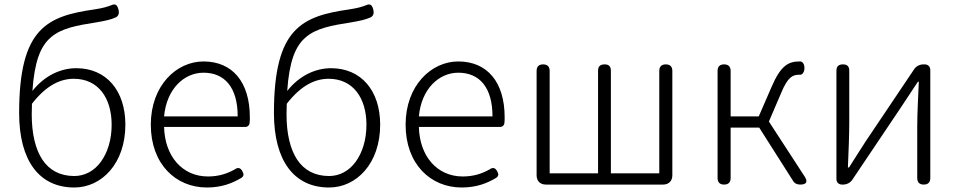

<svg xmlns="http://www.w3.org/2000/svg" viewBox="-20 -820 4252 853"><path d="M206 -654C253 -695 321 -707 410 -721C444 -727 471 -732 495 -743C507 -750 510 -761 507 -775C502 -796 494 -806 475 -797C457 -790 438 -784 398 -778C295 -763 212 -743 154 -679C97 -616 65 -509 65 -318C65 -105 155 13 310 13C432 13 537 -94 537 -266C537 -418 452 -517 319 -517C248 -517 177 -483 124 -416C133 -545 159 -614 206 -654ZM428 -101C399 -61 357 -38 310 -38C247 -38 199 -64 168 -111C137 -158 121 -227 121 -311L122 -359C187 -443 250 -470 308 -470C417 -470 476 -384 476 -266C476 -199 458 -142 428 -101Z M992 -256H1069C1080 -256 1088 -263 1089 -274C1090 -282 1090 -291 1090 -299C1090 -455 1013 -547 884 -547C764 -547 650 -440 650 -266C650 -91 761 13 899 13C965 13 1012 -6 1051 -29C1064 -37 1064 -46 1057 -59C1049 -74 1038 -78 1024 -68C989 -48 951 -36 904 -36C789 -36 712 -127 709 -256H898ZM954 -303H872H709C720 -425 798 -497 884 -497C978 -497 1036 -432 1036 -303Z M1338 -654C1385 -695 1453 -707 1542 -721C1576 -727 1603 -732 1627 -743C1639 -750 1642 -761 1639 -775C1634 -796 1626 -806 1607 -797C1589 -790 1570 -784 1530 -778C1427 -763 1344 -743 1286 -679C1229 -616 1197 -509 1197 -318C1197 -105 1287 13 1442 13C1564 13 1669 -94 1669 -266C1669 -418 1584 -517 1451 -517C1380 -517 1309 -483 1256 -416C1265 -545 1291 -614 1338 -654ZM1560 -101C1531 -61 1489 -38 1442 -38C1379 -38 1331 -64 1300 -111C1269 -158 1253 -227 1253 -311L1254 -359C1319 -443 1382 -470 1440 -470C1549 -470 1608 -384 1608 -266C1608 -199 1590 -142 1560 -101Z M2124 -256H2201C2212 -256 2220 -263 2221 -274C2222 -282 2222 -291 2222 -299C2222 -455 2145 -547 2016 -547C1896 -547 1782 -440 1782 -266C1782 -91 1893 13 2031 13C2097 13 2144 -6 2183 -29C2196 -37 2196 -46 2189 -59C2181 -74 2170 -78 2156 -68C2121 -48 2083 -36 2036 -36C1921 -36 1844 -127 1841 -256H2030ZM2086 -303H2004H1841C1852 -425 1930 -497 2016 -497C2110 -497 2168 -432 2168 -303Z M2967 -267V-505C2967 -524 2957 -534 2938 -534C2919 -534 2909 -524 2909 -505V-50H2694V-506C2694 -525 2685 -534 2666 -534C2647 -534 2637 -525 2637 -506V-50H2422V-505C2422 -524 2412 -534 2393 -534C2374 -534 2364 -524 2364 -505V-41C2364 -16 2380 0 2405 0H2665H2926C2951 0 2967 -16 2967 -41Z M3168 -267V-29C3168 -10 3178 0 3197 0C3216 0 3226 -10 3226 -29V-253H3289H3353L3503 -17C3510 -5 3521 0 3535 0C3564 0 3570 -13 3554 -37L3396 -280L3450 -406C3480 -479 3502 -488 3531 -488C3532 -488 3533 -488 3534 -488C3544 -487 3551 -498 3553 -508C3556 -523 3552 -544 3537 -547C3536 -547 3534 -547 3533 -547C3484 -547 3449 -531 3407 -432L3351 -303H3226V-505C3226 -524 3216 -534 3197 -534C3178 -534 3168 -524 3168 -505Z M3696 -267V-25C3696 -10 3706 0 3721 0H3725C3742 0 3758 -8 3767 -22L3982 -342C4004 -375 4036 -424 4058 -457H4062C4059 -387 4055 -315 4055 -256V-29C4055 -10 4065 0 4084 0C4103 0 4113 -10 4113 -29V-267V-509C4113 -524 4103 -534 4088 -534H4083C4066 -534 4050 -526 4041 -512L3826 -192C3805 -159 3773 -110 3752 -76H3747C3750 -147 3753 -219 3753 -277V-506C3753 -525 3744 -534 3725 -534C3706 -534 3696 -525 3696 -506Z"/></svg>

Font: GenSenRounded2 TW L
Style: Regular
Weight: 300
Version: Version 2.100;PS 2.1;hotconv 16.6.51;makeotf.lib2.5.65220 DE